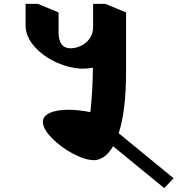

<svg xmlns="http://www.w3.org/2000/svg" viewBox="-20 -816 915 990"><path d="M563 -62Q523 7 467 10Q419 10 355.5 -24Q292 -58 246.5 -105Q201 -152 201 -189Q201 -216 235.5 -233Q270 -250 334 -250Q382 -250 446 -238Q458 -346 459 -467Q432 -462 410 -462Q345 -462 275 -492.5Q205 -523 158.5 -575Q112 -627 112 -686V-796H175L282 -752V-650Q282 -567 344 -567Q370 -567 397 -579.5Q424 -592 442 -617Q460 -642 460 -676V-796H523L630 -752V-445Q630 -245 592 -129L875 103L827 154Z"/></svg>

Font: InknutAntiqua
Style: Bold
Weight: 700
Designer: Claus Eggers Srensen
Foundry: Claus Eggers Srensen
Version: Version 1.000; ttfautohint (v1.2) -l 7 -r 28 -G 50 -x 13 -D 